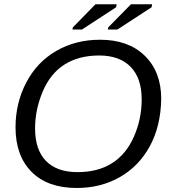

<svg xmlns="http://www.w3.org/2000/svg" viewBox="-20 -888 818 917"><path d="M458 -698.2Q593.3 -698.2 671.6 -621.6Q750 -544.9 750 -415.5Q747.6 -284.7 695.3 -189.2Q643.1 -93.8 552.2 -42Q461.4 9.8 346.2 9.8Q207.5 9.8 130.9 -67.1Q54.2 -144 54.2 -279.8Q54.2 -396.5 105.7 -494.4Q157.2 -592.3 249.5 -645.3Q341.8 -698.2 458 -698.2ZM453.6 -623Q356 -623 287.8 -579.6Q219.7 -536.1 183.6 -449.7Q147.5 -363.3 147.5 -274.9Q147.5 -172.9 199.5 -119.4Q251.5 -65.9 350.6 -65.9Q446.8 -65.9 514.4 -108.2Q582 -150.4 619.4 -234.9Q656.7 -319.3 656.7 -413.6Q656.7 -514.6 603.8 -568.8Q550.8 -623 453.6 -623ZM326.2 -747.1 327.6 -756.8 436 -867.7H537.1L534.7 -853.5L371.6 -747.1ZM495.1 -747.1 496.6 -756.8 605.5 -867.7H706.5L704.1 -853.5L541 -747.1Z"/></svg>

Font: Liberation Sans
Style: Italic
Weight: 400
Italic angle: -12°
Designer: Steve Matteson
Foundry: Ascender Corporation
Version: Version 2.1.5